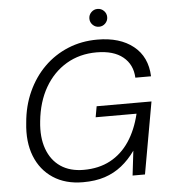

<svg xmlns="http://www.w3.org/2000/svg" viewBox="-59 -922 877 987"><g transform="rotate(-5 380.0 -428.5)"><path d="M330 12Q239 12 175.5 -30Q112 -72 83 -146Q54 -220 65 -318Q72 -404 105 -476.5Q138 -549 191 -601.5Q244 -654 314 -683Q384 -712 466 -712Q582 -712 651.5 -656.5Q721 -601 725 -500H644Q641 -568 592.5 -607.5Q544 -647 456 -647Q369 -647 300.5 -606.5Q232 -566 189.5 -492.5Q147 -419 137 -319Q128 -237 150 -176.5Q172 -116 220 -83.5Q268 -51 339 -51Q417 -51 476 -82.5Q535 -114 574.5 -173Q614 -232 634 -315H423L433 -371H716L650 0H586L601 -127Q569 -82 530 -51Q491 -20 442.5 -4Q394 12 330 12ZM481 -777Q462 -777 448.5 -790.5Q435 -804 435 -823Q435 -842 448.5 -855.5Q462 -869 481 -869Q500 -869 513.5 -855.5Q527 -842 527 -823Q527 -804 513.5 -790.5Q500 -777 481 -777Z"/></g></svg>

Font: DM Sans 12pt Light
Style: Italic
Weight: 300
Italic angle: -10°
Version: Version 4.004;gftools[0.9.30]